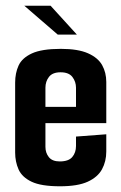

<svg xmlns="http://www.w3.org/2000/svg" viewBox="-20 -647 425 672"><path d="M190 5Q124 5 90.5 -11Q57 -27 45 -54Q33 -81 33 -113V-358Q33 -391 45 -417.5Q57 -444 91.5 -460Q126 -476 193 -476Q253 -476 288 -460.5Q323 -445 337.5 -419Q352 -393 352 -360V-266L246 -259V-340Q246 -361 233.5 -377.5Q221 -394 192 -394Q164 -394 151.5 -378Q139 -362 139 -340V-133Q139 -112 151 -97Q163 -82 189 -82Q220 -82 233 -97.5Q246 -113 246 -136V-169L352 -177V-117Q352 -82 337 -54.5Q322 -27 287 -11Q252 5 190 5ZM45 -216V-273H352V-216ZM182 -526 65 -627H157L249 -526Z"/></svg>

Font: Smooch Sans Thin
Style: Bold
Weight: 700
Version: Version 1.010